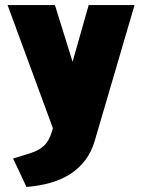

<svg xmlns="http://www.w3.org/2000/svg" viewBox="-20 -720 562 762"><path d="M332 -700 268 -475 198 -700H10L190 -211L186 -198Q175 -161 155.5 -142.5Q136 -124 106 -114Q76 -104 32 -91L85 22Q136 18 180 5.5Q224 -7 259 -29.5Q294 -52 318.5 -84.5Q343 -117 356 -161L514 -700Z"/></svg>

Font: Advent Pro Black
Style: Regular
Weight: 900
Version: Version 3.000